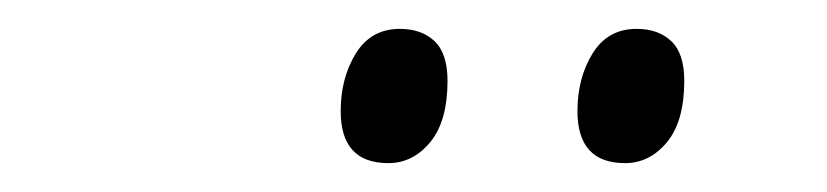

<svg xmlns="http://www.w3.org/2000/svg" viewBox="-20 -754 573 133"><path d="M413 -641Q380 -641 380 -677Q380 -700 390.5 -717Q401 -734 421 -734Q436 -734 445 -725.5Q454 -717 454 -698Q454 -670 442 -655.5Q430 -641 413 -641ZM249 -641Q216 -641 216 -677Q216 -700 226.5 -717Q237 -734 257 -734Q272 -734 281 -725.5Q290 -717 290 -698Q290 -670 278 -655.5Q266 -641 249 -641Z"/></svg>

Font: Noto Serif SemiCondensed Light
Style: Italic
Weight: 300
Width: 4
Italic angle: -12°
Designer: Monotype Design Team
Foundry: Monotype Imaging Inc.
Version: Version 2.013; ttfautohint (v1.8.4.7-5d5b)